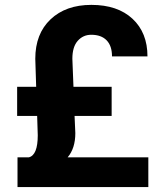

<svg xmlns="http://www.w3.org/2000/svg" viewBox="-20 -763 653 783"><path d="M284.1 -290.2 287.2 -220.2Q287.2 -158.2 255.9 -121.4H584.9V0H51.4V-121.4H97.7Q134 -130.5 134 -211.6L131.5 -290.2H49.9V-409.1H127.5L123.9 -523.4Q123.9 -625.2 186.1 -684.1Q248.4 -743.1 352.6 -743.1Q459.4 -743.1 520.4 -686.4Q581.4 -629.7 581.4 -533H436.8Q436.8 -575.8 414.9 -598.5Q392.9 -621.2 352.1 -621.2Q318.9 -621.2 297 -596.5Q275.1 -571.8 275.1 -523.4L279.6 -409.1H435.3V-290.2Z"/></svg>

Font: Vazir FD
Style: Bold
Weight: 700
Foundry: DejaVu fonts team - Redesigned by Saber Rastikerdar
Version: Version 21.10;October 20, 2019;FontCreator 12.0.0.2547 64-bi